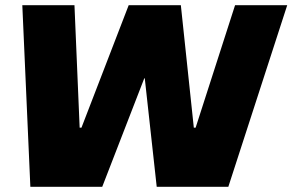

<svg xmlns="http://www.w3.org/2000/svg" viewBox="-20 -720 1127 740"><path d="M66 -700H267L287 -228H294L476 -700H677L727 -228H734L886 -700H1087L860 0H584L538 -418H536L374 0H97Z"/></svg>

Font: Pathway Extreme 28pt ExtraBold
Style: Italic
Weight: 800
Italic angle: -8°
Designer: Eduardo Rodriguez Tunni
Foundry: Eduardo Rodriguez Tunni
Version: Version 1.001;gftools[0.9.26]